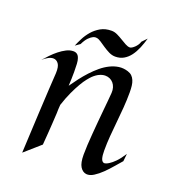

<svg xmlns="http://www.w3.org/2000/svg" viewBox="-128 -774 795 888"><g transform="rotate(20 269.5 -330.0)"><path d="M174.8 -481Q178.2 -472.2 179.2 -455.1Q180.2 -438 180.2 -416Q180.2 -400.4 179.7 -382.8Q179.2 -365.2 178.2 -347.2Q192.4 -367.7 209 -389.4Q225.6 -411.1 243.9 -430.9Q262.2 -450.7 282.2 -467.3Q302.2 -483.9 323.5 -494.4Q344.7 -504.9 366.9 -508.1Q389.2 -511.2 412.1 -503.9Q424.8 -500 432.9 -492.2Q440.9 -484.4 445.8 -472.9Q450.7 -461.4 452.4 -446.8Q454.1 -432.1 454.1 -415Q454.1 -377 451.2 -339.8Q448.2 -302.7 444.6 -266.4Q440.9 -230 438 -193.8Q435.1 -157.7 435.1 -122.1Q435.1 -97.7 439.2 -83.5Q443.4 -69.3 454.1 -66.9Q464.8 -67.4 478 -76.2Q489.3 -83 504.9 -98.6Q520.5 -114.3 539.1 -143.1L535.2 -106Q522 -91.3 504.6 -70.8Q487.3 -50.3 468.5 -32Q449.7 -13.7 430.4 -1.5Q411.1 10.7 394 8.8Q375.5 6.3 363.8 -12.5Q352.1 -31.2 352.1 -71.8Q352.1 -91.8 353.5 -118.9Q355 -146 357.4 -175.8Q359.9 -205.6 362.5 -236.3Q365.2 -267.1 367.9 -294.9Q370.6 -322.8 372.8 -345.9Q375 -369.1 376 -383.8Q377 -398.4 373.3 -410.4Q369.6 -422.4 362.1 -431.2Q354.5 -439.9 344.2 -444.6Q334 -449.2 321.8 -449.2Q308.6 -449.2 293.9 -442.6Q279.3 -436 264.2 -421.9Q256.8 -414.6 246.3 -401.6Q235.8 -388.7 223.6 -367.9Q211.4 -347.2 198 -318.4Q184.6 -289.6 171.9 -251Q170.9 -239.7 170.4 -229Q169.9 -218.3 169.9 -209Q168.9 -185.5 167 -159.2Q165.5 -136.7 163.6 -108.4Q161.6 -80.1 159.2 -50.8L82 17.1Q87.4 -101.6 91.6 -179Q95.7 -256.3 98.1 -301.3Q101.1 -354 103 -381.8Q104.5 -414.6 94.2 -428.2Q84 -441.9 68.8 -441.9Q57.1 -441.9 43.7 -434.6Q30.3 -427.2 18.1 -416Q30.3 -429.7 45.2 -445.3Q60.1 -460.9 76.7 -474.1Q93.3 -487.3 110.6 -496.1Q127.9 -504.9 145 -504.9Q155.8 -504.9 163.3 -499.3Q170.9 -493.7 174.8 -481ZM447.3 -677.2Q439.9 -651.4 430.2 -627.9Q420.4 -604.5 407 -586.4Q393.6 -568.4 375.5 -557.9Q357.4 -547.4 334 -547.4Q317.9 -547.4 302.2 -555.2Q286.6 -563 272.5 -572.5Q258.3 -582 246.1 -590.3Q233.9 -598.6 224.1 -599.6Q215.3 -601.1 205.6 -596.2Q197.3 -592.3 186.3 -581.3Q175.3 -570.3 164.1 -547.4L141.1 -531.2Q147.9 -547.9 158.7 -569.1Q169.4 -590.3 185.8 -609.4Q202.1 -628.4 224.9 -641.4Q247.6 -654.3 278.3 -654.3Q292.5 -654.3 306.9 -647.5Q321.3 -640.6 334.7 -632.3Q348.1 -624 360.6 -617.2Q373 -610.4 383.3 -610.4Q387.2 -610.4 393.3 -614Q399.4 -617.7 405.8 -623.8Q412.1 -629.9 417.2 -637.7Q422.4 -645.5 424.3 -653.3Z"/></g></svg>

Font: Quintessential
Style: Regular
Weight: 400
Designer: Astigmatic (AOETI)
Foundry: Astigmatic (AOETI)
Version: Version 1.000